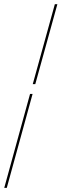

<svg xmlns="http://www.w3.org/2000/svg" viewBox="-34 -712 294 918"><path d="M-13.7 186.3 109.7 -262.9H121.8L-1.6 186.3ZM122.6 -309.7 228.2 -691.9H240.3L134.7 -309.7Z"/></svg>

Font: Playfair 144pt Light
Style: Italic
Weight: 300
Italic angle: -15.6°
Designer: Claus Eggers Sørensen
Foundry: Claus Eggers Sørensen
Version: Version 2.001;gftools[0.9.30]